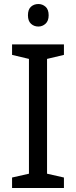

<svg xmlns="http://www.w3.org/2000/svg" viewBox="-20 -935 379 955"><path d="M298 0H40V-52L124 -71V-642L40 -662V-714H298V-662L214 -642V-71L298 -52ZM171 -915Q191 -915 206.5 -901.5Q222 -888 222 -859Q222 -831 206.5 -817Q191 -803 171 -803Q149 -803 134 -817Q119 -831 119 -859Q119 -888 134 -901.5Q149 -915 171 -915Z"/></svg>

Font: Noto Sans Medefaidrin
Style: Regular
Weight: 400
Designer: Dalton Maag Ltd
Foundry: Dalton Maag Ltd
Version: Version 1.002; ttfautohint (v1.8.4.7-5d5b)